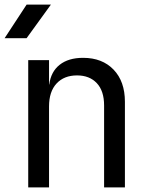

<svg xmlns="http://www.w3.org/2000/svg" viewBox="-30 -810 650 830"><path d="M92 0V-550H182V-445H183Q190 -500 228 -530Q266 -560 329 -560Q412 -560 461 -509Q510 -458 510 -370V0H420V-354Q420 -417 388.5 -450.5Q357 -484 303 -484Q247 -484 214.5 -449Q182 -414 182 -350V0ZM-10 -645 85 -790H190L85 -645Z"/></svg>

Font: JetBrains Mono NL
Style: Regular
Weight: 400
Monospace: yes
Designer: Philipp Nurullin, Konstantin Bulenkov
Foundry: JetBrains
Version: Version 2.305; ttfautohint (v1.8.4.7-5d5b)